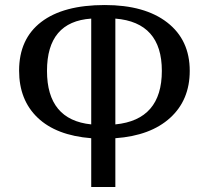

<svg xmlns="http://www.w3.org/2000/svg" viewBox="-20 -744 832 764"><path d="M343 0H439V-194Q579 -204 657 -275Q735 -346 735 -462Q735 -585 645.5 -654.5Q556 -724 397 -724Q232 -724 144 -656.5Q56 -589 56 -463Q56 -346 130 -275.5Q204 -205 343 -194ZM343 -249Q167 -267 167 -462Q167 -658 343 -670ZM439 -249V-670Q624 -655 624 -462Q624 -267 439 -249Z"/></svg>

Font: Noto Serif Georgian
Style: Regular
Weight: 400
Designer: Monotype Design Team
Foundry: Monotype Imaging Inc.
Version: Version 1.901